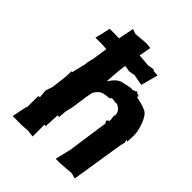

<svg xmlns="http://www.w3.org/2000/svg" viewBox="-215 -871 994 994"><g transform="rotate(45 282.5 -373.5)"><path d="M338 -414C347 -422 351 -426 342 -429L347 -423C359 -427 373 -417 385 -422C403 -415 422 -403 423 -374C415 -367 426 -346 422 -331L413 -326L409 -320L418 -305L409 -297L420 -301L415 -294L385 -83L364 4H398L475 -2L506 6L552 -286L550 -282L558 -300L553 -297L559 -307L553 -325L563 -321C566 -349 566 -374 563 -396C553 -441 534 -488 509 -498C487 -509 463 -513 436 -520C438 -518 436 -517 435 -525C443 -524 433 -528 442 -528C441 -526 430 -536 425 -528C436 -536 429 -536 431 -534C427 -533 417 -535 415 -543C408 -531 418 -540 403 -533C407 -542 401 -533 397 -529C379 -535 341 -521 321 -518C295 -506 288 -495 267 -467L273 -549L279 -591L313 -585L347 -591L407 -580L432 -674L402 -676L395 -682L360 -676L293 -682L305 -748L271 -751L200 -745L172 -754L155 -669L86 -670L73 -612L66 -585H111L148 -583L136 -502L126 -460L127 -455L107 -372L102 -376L100 -331L90 -248L77 -209L81 -164L71 -162L70 -79L67 -78L50 5H121L160 2L198 7V-81L208 -78L212 -162H224L227 -204L237 -246L249 -331L256 -368C259 -377 265 -385 272 -392C286 -410 316 -414 338 -414Z"/></g></svg>

Font: Asimov Print
Style: DIt
Weight: 250
Width: 0
Designer: Google
Version: Version 2.000980: 2014